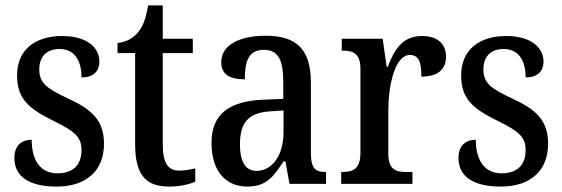

<svg xmlns="http://www.w3.org/2000/svg" viewBox="-20 -679 2077 709"><path d="M189 10C299 10 364 -49 364 -148C364 -235 319 -275 230 -316C153 -352 125 -372 125 -423C125 -468 150 -498 200 -498C251 -498 281 -461 281 -393C324 -393 347 -415 347 -452C347 -502 303 -546 209 -546C110 -546 43 -495 43 -401C43 -314 85 -278 181 -231C256 -194 281 -173 281 -125C281 -72 252 -39 192 -39C127 -39 97 -90 97 -163C65 -163 33 -146 33 -96C33 -27 88 10 189 10Z M605 10C648 10 683 0 701 -8V-57C682 -53 664 -49 641 -49C600 -49 581 -78 581 -147V-483H692V-536H581V-659H527C518 -607 507 -580 489 -559C471 -537 446 -524 414 -520V-483H479V-146C479 -30 521 10 605 10Z M893 10C964 10 990 -27 1027 -83H1034L1049 0H1184V-44H1181C1142 -44 1128 -60 1128 -116V-374C1128 -500 1072 -547 961 -547C866 -547 797 -514 797 -449C797 -406 826 -386 884 -386C884 -451 897 -495 954 -495C1014 -495 1026 -447 1026 -373V-314L955 -311C825 -306 761 -257 761 -151C761 -41 819 10 893 10ZM927 -48C885 -48 866 -85 866 -145C866 -223 894 -263 979 -268L1027 -271V-191C1027 -108 987 -48 927 -48Z M1240 0H1503V-44H1479C1443 -44 1414 -52 1414 -111V-274C1414 -361 1438 -476 1493 -476C1526 -476 1536 -451 1536 -396C1598 -396 1627 -424 1627 -469C1627 -515 1599 -546 1538 -546C1467 -546 1436 -497 1412 -432H1408L1393 -536H1242V-492H1245C1283 -492 1311 -483 1311 -424V-116C1311 -53 1282 -44 1243 -44H1240Z M1829 10C1939 10 2004 -49 2004 -148C2004 -235 1959 -275 1870 -316C1793 -352 1765 -372 1765 -423C1765 -468 1790 -498 1840 -498C1891 -498 1921 -461 1921 -393C1964 -393 1987 -415 1987 -452C1987 -502 1943 -546 1849 -546C1750 -546 1683 -495 1683 -401C1683 -314 1725 -278 1821 -231C1896 -194 1921 -173 1921 -125C1921 -72 1892 -39 1832 -39C1767 -39 1737 -90 1737 -163C1705 -163 1673 -146 1673 -96C1673 -27 1728 10 1829 10Z"/></svg>

Font: Noto Serif Devanagari Condensed Medium
Style: Regular
Weight: 500
Width: 3
Designer: Universal Thirst, Indian Type Foundry and the Monotype Design Team
Foundry: Monotype Imaging Inc.
Version: Version 2.004